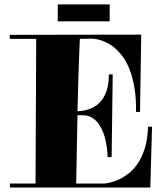

<svg xmlns="http://www.w3.org/2000/svg" viewBox="-20 -844 755 865"><path d="M23.9 -687 616.2 -688 610.8 -339.8H592.8Q593.8 -401.4 585.7 -448.5Q577.6 -495.6 564.2 -530.3Q550.8 -564.9 533.2 -588.6Q515.6 -612.3 497.1 -627.9Q478.5 -643.6 460.7 -651.9Q442.9 -660.2 429 -664.1Q415 -668 406.5 -668.9Q397.9 -669.9 397.9 -669.9Q383.8 -669.9 368.9 -669.4Q354 -668.9 339.8 -668.9Q339.4 -663.1 338.6 -644Q337.9 -625 336.4 -587.2Q335 -549.3 333 -489.5Q331.1 -429.7 329.1 -342.8Q333.5 -343.3 345.9 -344.2Q358.4 -345.2 374.3 -349.9Q390.1 -354.5 407.2 -364.5Q424.3 -374.5 438.5 -392.8Q452.6 -411.1 461.7 -439.5Q470.7 -467.8 470.2 -508.8H487.8H470.2H487.8L482.9 -136.2H464.8Q463.4 -184.1 452.6 -223.6Q448.2 -240.2 440.9 -256.8Q433.6 -273.4 423.3 -287.4Q413.1 -301.3 398.9 -311Q384.8 -320.8 366.2 -324.2L329.1 -325.2L323.2 -17.1H450.2Q460.9 -18.1 479.5 -22.5Q498 -26.9 519.3 -37.1Q540.5 -47.4 562.5 -64.9Q584.5 -82.5 602.8 -110.6Q621.1 -138.7 633.1 -178.5Q645 -218.3 647 -272.9H665L657.2 1H24.9V-17.1H140.1L143.1 -668.9H23.9ZM240.2 -824.2H474.1V-748H240.2Z"/></svg>

Font: Purple Purse
Style: Regular
Weight: 400
Designer: Astigmatic (AOETI)
Foundry: Astigmatic (AOETI)
Version: Version 1.000